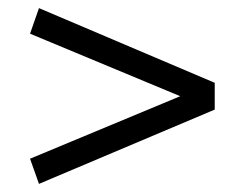

<svg xmlns="http://www.w3.org/2000/svg" viewBox="-20 -526 604 473"><path d="M76 -73 54 -135 424 -289 54 -443 76 -506 509 -322V-256Z"/></svg>

Font: Ubuntu Sans
Style: Regular
Weight: 400
Designer: Dalton Maag Ltd
Foundry: Dalton Maag Ltd
Version: Version 1.006; ttfautohint (v1.8.4.7-5d5b)